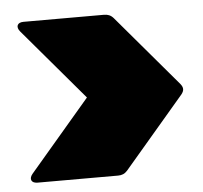

<svg xmlns="http://www.w3.org/2000/svg" viewBox="-40 -600 545 515"><g transform="rotate(-5 233.0 -342.5)"><path d="M193 -342 30 -151C19 -138 24 -126 41 -126H258C268 -126 276 -129 283 -137L446 -328C454 -338 454 -346 446 -356L283 -548C276 -556 268 -559 258 -559H41C24 -559 19 -547 30 -534Z"/></g></svg>

Font: Malmofest Black-Rounded
Style: Regular
Weight: 800
Designer: Jonny Pinhorn (Poppins), Kolossal
Version: Version 1.004;Glyphs 3.1.2 (3151)